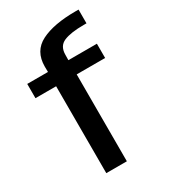

<svg xmlns="http://www.w3.org/2000/svg" viewBox="-193 -881 858 974"><g transform="rotate(-30 236.0 -394.5)"><path d="M135.5 0H256V-509H422.5V-592.5H255.5L256 -623.5Q256 -674.5 296 -691.5Q336 -708.5 412.5 -708.5H428.5V-789H410Q282.5 -789 209 -751.8Q135.5 -714.5 135.5 -624L136 -592.5H14.5V-509H135.5Z"/></g></svg>

Font: Anybody UltraCondensed Thin Medium
Style: Regular
Weight: 500
Version: Version 1.111